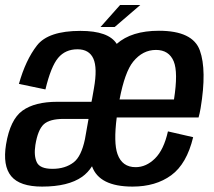

<svg xmlns="http://www.w3.org/2000/svg" viewBox="-22 -720 833 746"><path d="M141.5 5Q55 5 21.5 -35.5Q-12 -76 1.5 -159Q17.5 -255.5 65.2 -290Q113 -324.5 201 -324.5H333.5Q335 -331 336 -337L343 -377Q357 -456 340.8 -492.2Q324.5 -528.5 279 -528.5Q232 -528.5 204 -495.2Q176 -462 154.5 -372.5L51.5 -394Q77.5 -486.5 121.5 -543.2Q165.5 -600 290.5 -600Q400 -600 431.5 -549.5Q489 -600.5 595.5 -600.5Q727 -600.5 754.5 -524Q782 -447.5 757.5 -300Q754 -279 749.5 -263.5H431.5Q419 -165 434.5 -121.5Q452.5 -70.5 505 -70.5Q546 -70.5 580.2 -104.2Q614.5 -138 630.5 -209.5L728.5 -187Q703.5 -83 643.2 -39Q583 5 493 5Q363.5 5 335.5 -74Q319.5 -49 297 -33Q243 5 141.5 5ZM442.5 -333.5H654Q670.5 -439 653 -481.5Q634.5 -526 584 -526Q532.5 -526 495.5 -480.5Q463 -440.5 442.5 -333.5ZM308 -179 322 -258H225.5Q170.5 -258 147.8 -236.8Q125 -215.5 115.5 -157Q109 -115 121 -89.5Q133 -64 182 -64Q231.5 -64 264.5 -89.5Q294 -112.5 308 -179ZM368.5 -615 444.5 -700.5H523L423.5 -615Z"/></svg>

Font: Anybody Medium
Style: Italic
Weight: 500
Italic angle: -10°
Designer: Tyler Finck
Foundry: Etcetera Type Company
Version: Version 1.010; ttfautohint (v1.8.3) -l 8 -r 50 -G 200 -x 14 